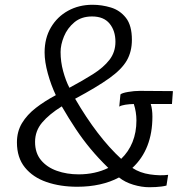

<svg xmlns="http://www.w3.org/2000/svg" viewBox="-20 -775 789 805"><path d="M304 8Q232.5 8 175.2 -11.8Q118 -31.5 84.5 -72.8Q51 -114 51 -178Q51 -223.5 72.2 -258.8Q93.5 -294 130.2 -322.5Q167 -351 214 -376Q194 -418 180.5 -467Q167 -516 167 -555Q167 -615 193.5 -660Q220 -705 265.5 -730Q311 -755 368 -755Q407 -755 445 -743.5Q483 -732 508 -700.2Q533 -668.5 533 -608Q533 -558.5 511.5 -521.2Q490 -484 438.2 -447Q386.5 -410 295 -361Q341.5 -281 389.8 -218Q438 -155 488 -109Q519 -138.5 535.5 -179.2Q552 -220 552 -270Q552 -288 549.2 -305.2Q546.5 -322.5 541 -339Q522.5 -338.5 505.8 -336Q489 -333.5 480 -328L485 -379Q491 -385 516.8 -389.5Q542.5 -394 567 -394L705 -393L701 -339H612Q619 -316.5 619 -286Q619 -149 535 -71Q566.5 -50 609 -43.8Q651.5 -37.5 685 -42L678 3Q668.5 5.5 657.2 7Q646 8.5 633.2 9.2Q620.5 10 606 10Q574 10 539 -0.5Q504 -11 479 -31Q442.5 -11.5 398.5 -1.8Q354.5 8 304 8ZM310 -44Q344.5 -44 375.5 -50.8Q406.5 -57.5 434 -71Q391.5 -112.5 359 -151.8Q326.5 -191 298 -233.8Q269.5 -276.5 239 -329Q186 -296 156.5 -261Q127 -226 127 -180Q127 -133.5 152 -103.5Q177 -73.5 218.5 -58.8Q260 -44 310 -44ZM271 -407Q327 -437 370.5 -464.5Q414 -492 439 -524.2Q464 -556.5 464 -600Q464 -646 439.5 -676Q415 -706 366 -706Q321 -706 291.8 -681.5Q262.5 -657 248.2 -622.2Q234 -587.5 234 -557Q234 -516 244.8 -476.5Q255.5 -437 271 -407Z"/></svg>

Font: Koeln Type Sans Light
Style: Italic
Weight: 300
Italic angle: -7.5°
Designer: Eben Sorkin
Foundry: Eben Sorkin
Version: Version 2.001